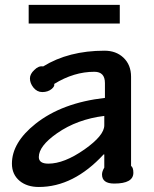

<svg xmlns="http://www.w3.org/2000/svg" viewBox="-20 -747 622 776"><path d="M404.1 -411.3Q404.1 -456.9 361.5 -456.9Q278.5 -456.9 199 -407.7Q202.1 -399 189.2 -387.7Q173.8 -374.9 150.8 -374.9Q129.7 -374.9 114.9 -393.3Q101 -410.8 101 -430.3Q101 -447.7 118.5 -464.1Q136.4 -482.1 154.4 -478.5Q257.4 -542.1 402.6 -542.1Q448.7 -542.1 478.5 -514.4Q509.7 -485.1 509.7 -436.9V-76.4Q519 -70.3 519 -48.7Q519 -5.1 441.5 -5.1Q392.3 -5.1 392.3 -42.1Q392.3 -53.8 401.5 -69.7V-123.1H399Q277.4 8.7 136.9 8.7Q89.7 8.7 60 -15.4Q28.2 -41.5 28.2 -85.6Q28.2 -170.8 123.6 -246.7Q230.8 -331.8 404.1 -351.3ZM401.5 -278.5Q291.8 -265.1 210.3 -208.2Q136.9 -156.9 136.9 -112.3Q136.9 -85.6 175.4 -85.6Q239.5 -85.6 321.5 -143.1Q401.5 -199.5 401.5 -240.5ZM464.1 -651.8H95.9V-727.2H464.1Z"/></svg>

Font: Myanmar Handwriting
Style: Regular
Weight: 400
Designer: Khon Soe Zaw Thu
Foundry: PaOh Unicode khonsoezawthu@gmail.com and @hotmail.com
Version: Version 1.30 November 9, 2016